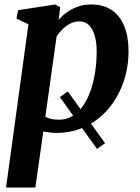

<svg xmlns="http://www.w3.org/2000/svg" viewBox="-20 -584 627 858"><path d="M449.5 56 413.5 81.5 247.5 -150 283 -175.5ZM7 254 107 -475.5 53.5 -501 61 -538.5 226.5 -564 249 -552 242 -495.5Q257.5 -513.5 279 -529Q300.5 -544.5 327.5 -554.2Q354.5 -564 386.5 -564Q442 -564 479.2 -538.8Q516.5 -513.5 535.5 -466.5Q554.5 -419.5 554.5 -354Q554.5 -297.5 540 -244Q525.5 -190.5 498 -144.5Q470.5 -98.5 431 -63.8Q391.5 -29 341.2 -9.5Q291 10 231 10Q217.5 10 202.5 8Q187.5 6 173.5 3.5L138 254ZM182.5 -62.5Q194.5 -55.5 209.5 -52.2Q224.5 -49 243 -49Q279 -49 306.5 -67Q334 -85 354 -115.5Q374 -146 387 -185.2Q400 -224.5 406 -268Q412 -311.5 412 -354.5Q412 -393.5 403.5 -423.8Q395 -454 378 -471.2Q361 -488.5 335 -488.5Q312.5 -488.5 293.5 -478.5Q274.5 -468.5 259.2 -453.2Q244 -438 233 -421.5Z"/></svg>

Font: Merriweather 28pt
Style: Bold Italic
Weight: 700
Italic angle: -7.8°
Version: Version 2.101